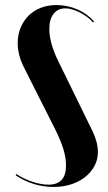

<svg xmlns="http://www.w3.org/2000/svg" viewBox="-20 -729 426 759"><path d="M241 -75Q241 -105 230.5 -139.5Q220 -174 199 -216L75 -462Q50 -511 50 -559Q50 -592 61.5 -619.5Q73 -647 93 -667Q113 -687 141 -698Q169 -709 203 -709Q246 -709 285.5 -692Q325 -675 352 -644L348 -640Q338 -652 324.5 -662Q311 -672 296 -679.5Q281 -687 266 -691.5Q251 -696 238 -696Q209 -696 192 -674.5Q175 -653 175 -615Q175 -559 210 -488L346 -210Q356 -189 361.5 -168.5Q367 -148 367 -128Q367 -98 353.5 -73Q340 -48 317 -29.5Q294 -11 262 -0.5Q230 10 192 10Q111 10 42 -36L45 -41Q73 -22 108 -10.5Q143 1 172 1Q241 1 241 -75Z"/></svg>

Font: Moniqa Black Display
Style: Regular
Weight: 900
Designer: Rajesh Rajput
Foundry: Rajesh Rajput
Version: Version 1.000